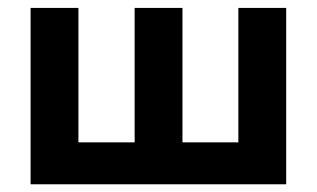

<svg xmlns="http://www.w3.org/2000/svg" viewBox="-20 -477 820 497"><path d="M597 -108.5H452.3V-456.5H328.5V-108.5H183V-456.5H59.2V0H720.8V-456.5H597Z"/></svg>

Font: Tilda Sans VF
Style: Regular
Weight: 400
Designer: ParaType Ltd
Foundry: ParaType Ltd
Version: Version 1.010